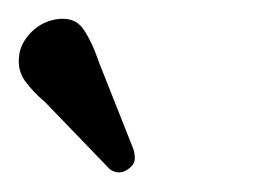

<svg xmlns="http://www.w3.org/2000/svg" viewBox="-71 -707 292 202"><path d="M33.5 -640.5 69 -551Q71 -545.5 70.8 -539.8Q70.5 -534 64.5 -529.5Q54.5 -522 44.5 -529L-23.5 -599.5Q-37 -611 -44.8 -622Q-52.5 -633 -51 -647Q-50 -660.5 -39.2 -672Q-28.5 -683.5 -13 -686.5Q7 -690 16.2 -677Q25.5 -664 33.5 -640.5Z"/></svg>

Font: Fraunces 9pt S100 Light
Style: Italic
Weight: 300
Italic angle: -16°
Version: Version 1.000; ttfautohint (v1.8.3)